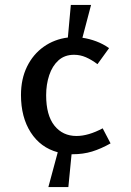

<svg xmlns="http://www.w3.org/2000/svg" viewBox="-20 -636 530 778"><path d="M274 -11Q272 -11 270 -11L257 122H176L214 -19Q144 -38 104.5 -99.5Q65 -161 65 -251Q65 -316 89.5 -366Q114 -416 157 -446.5Q200 -477 255 -484L267 -616H349L314 -483Q342 -479 370 -468.5Q398 -458 422 -441L375 -376Q351 -394 328 -404Q305 -414 280 -414Q242 -414 217 -391.5Q192 -369 179.5 -331.5Q167 -294 167 -250Q167 -169 200.5 -127Q234 -85 290 -85Q338 -85 396 -116L428 -55Q389 -33 353 -22Q317 -11 274 -11Z"/></svg>

Font: Rosario SemiBold
Style: Regular
Weight: 600
Designer: Hector Gatti
Foundry: Omnibus Type
Version: Version 1.101; ttfautohint (v1.8.1.43-b0c9)